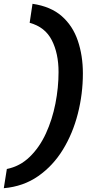

<svg xmlns="http://www.w3.org/2000/svg" viewBox="-59 -770 561 1010"><path d="M377 -384Q377 -276 350.5 -172Q324 -68 272 17Q220 102 142 156.5Q64 211 -39 220L-23 119Q46 105 97.5 55Q149 5 182.5 -68Q216 -141 232.5 -225Q249 -309 249 -391Q249 -489 213.5 -558.5Q178 -628 97 -650L112 -750Q208 -736 266 -685Q324 -634 350.5 -555.5Q377 -477 377 -384Z"/></svg>

Font: Georama ExtraExtended SemiBold
Style: Italic
Weight: 600
Width: 8
Italic angle: -9°
Designer: Jean-Baptiste Levee
Foundry: Production Type
Version: Version 1.000